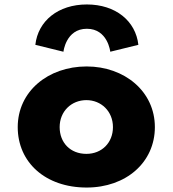

<svg xmlns="http://www.w3.org/2000/svg" viewBox="-20 -826 774 861"><path d="M264.5 -594C264.5 -594 275.5 -697 369.5 -697C463.5 -697 474.5 -594 474.5 -594L600.5 -625C588.5 -732 498.5 -806 369.5 -806C240.5 -806 150.5 -732 138.5 -625ZM247.5 -256C247.5 -327 300.5 -377 367.5 -377C433.5 -377 486.5 -327 486.5 -256C486.5 -186 436.5 -136 367.5 -136C295.5 -136 247.5 -186 247.5 -256ZM59.5 -256C59.5 -98 183.5 15 368.5 15C545.5 15 674.5 -98 674.5 -256C674.5 -416 538.5 -528 368.5 -528C195.5 -528 59.5 -416 59.5 -256Z"/></svg>

Font: Sztylet
Style: Bd
Weight: 700
Foundry: Cannot Into Space Fonts, PlusOne Fonts
Version: Version 0.12